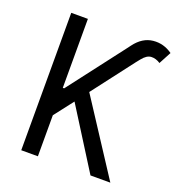

<svg xmlns="http://www.w3.org/2000/svg" viewBox="-133 -846 884 955"><g transform="rotate(20 309.0 -368.5)"><path d="M451.7 0 251.4 -318.2 173.3 -217.3V0H85.2V-727.3H173.3V-362.2H180.4L403.4 -653.4L420.5 -676.1Q460.9 -730.1 516 -735.8Q571 -741.5 617.5 -708.1L582.7 -642.8Q558.9 -658.4 534.8 -657.3Q510.7 -656.2 487.2 -626.4L470.2 -605.1L304 -387.8L556.8 0Z"/></g></svg>

Font: Inter UI
Style: Regular
Weight: 400
Designer: Rasmus Andersson
Foundry: rsms
Version: Version 2.2